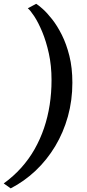

<svg xmlns="http://www.w3.org/2000/svg" viewBox="-32 -864 469 1032"><path d="M357 -419.5Q357 -324.5 333 -238.2Q309 -152 264.8 -78.2Q220.5 -4.5 159.8 53Q99 110.5 25.5 148.5L-12 122Q40.5 84 82 37.8Q123.5 -8.5 154 -62.2Q184.5 -116 204.8 -175.8Q225 -235.5 235 -300.2Q245 -365 245 -433.5Q245 -511.5 230.5 -577Q216 -642.5 195 -692.8Q174 -743 152.8 -775.5Q131.5 -808 117.5 -819.5L162.5 -843.5Q174.5 -836.5 197.8 -815.8Q221 -795 248.2 -760.5Q275.5 -726 300.2 -676.8Q325 -627.5 341 -563.5Q357 -499.5 357 -419.5Z"/></svg>

Font: Merriweather 72pt SemiBold
Style: Italic
Weight: 600
Italic angle: -7.8°
Version: Version 2.101